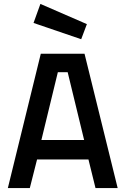

<svg xmlns="http://www.w3.org/2000/svg" viewBox="-20 -959 639 979"><path d="M188 -685H411L580 0H467L431 -146H169L132 0H20ZM409 -245 325 -591H275L191 -245ZM151 -842 186 -939 423 -836 394 -759Z"/></svg>

Font: Cairo SemiBold
Style: Regular
Weight: 600
Designer: Mohamed Gaber, Accademia di Belle Arti di Urbino and others
Foundry: Kief Type Foundry, Accademia di Belle Arti di Urbino and others
Version: Version 3.011